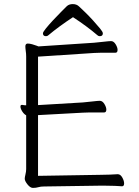

<svg xmlns="http://www.w3.org/2000/svg" viewBox="-20 -911 678 939"><path d="M337 -827Q302 -804 272 -782Q242 -760 217 -739Q212 -734 205 -734Q190 -734 190 -748Q190 -754 204.5 -772Q219 -790 239.5 -812Q260 -834 279 -853Q298 -872 307 -881Q318 -891 336 -891Q355 -891 367 -879Q378 -869 397 -850.5Q416 -832 435.5 -810.5Q455 -789 469 -772Q483 -755 483 -748Q483 -734 468 -734Q461 -734 456 -739Q406 -782 337 -827ZM576 0Q568 -1 541.5 -2Q515 -3 489 -3H473L195 1Q179 1 167.5 4.5Q156 8 141 8Q128 8 114.5 -9Q101 -26 101 -37Q101 -44 104.5 -58Q108 -72 108 -84V-347Q97 -353 88.5 -366.5Q80 -380 80 -390Q80 -398 87 -398H89Q94 -397 98.5 -396.5Q103 -396 108 -396V-604Q108 -620 108 -634.5Q108 -649 106 -661Q105 -669 104.5 -674.5Q104 -680 104 -684Q104 -698 116 -698Q125 -698 137.5 -694.5Q150 -691 159 -687.5Q168 -684 168 -684L440 -702Q463 -704 488.5 -707Q514 -710 523 -710Q536 -710 545.5 -694.5Q555 -679 555 -667Q555 -653 544 -653H502Q487 -653 471 -653Q455 -653 441 -652L166 -634V-397L385 -410Q408 -412 433.5 -415Q459 -418 468 -418Q481 -418 490.5 -402.5Q500 -387 500 -375Q500 -361 489 -361H447Q432 -361 416 -361Q400 -361 386 -360L166 -348V-51L472 -56Q494 -56 517 -57Q540 -58 555 -59H556Q569 -59 578 -43Q587 -27 587 -14Q587 0 577 0Z"/></svg>

Font: Moon Stars Kai HW Light
Style: Regular
Weight: 300
Designer: GuiWonder
Version: Version 1.101